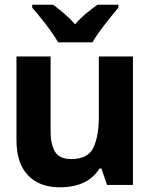

<svg xmlns="http://www.w3.org/2000/svg" viewBox="-20 -786 640 816"><path d="M373 -606Q392 -639 425.5 -682Q459 -725 483 -753V-766H394Q372 -750 347.5 -730Q323 -710 299 -683Q276 -709 251.5 -729.5Q227 -750 206 -766H117V-753Q142 -725 175.5 -681.5Q209 -638 227 -606ZM403 -70H411L435 0H545V-546H400V-289Q400 -207 377 -158.5Q354 -110 283 -110Q233 -110 214 -141Q195 -172 195 -227V-546H50V-190Q50 -93 98.5 -41.5Q147 10 234 10Q353 10 403 -70Z"/></svg>

Font: Noto Sans Mono UI
Style: Bold
Weight: 700
Designer: Monotype Design team
Foundry: Monotype Imaging Inc.
Version: 1.000